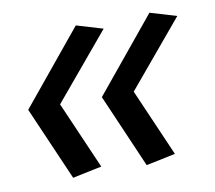

<svg xmlns="http://www.w3.org/2000/svg" viewBox="-64 -594 748 668"><g transform="rotate(-10 310.0 -260.0)"><path d="M246 -22 142.5 -260 337.5 -493 244 -521 30 -260.5 143 -0.5ZM290 -259.5 402.5 0.5 506 -21 402.5 -259 597.5 -492 504 -520Z"/></g></svg>

Font: Monaspace Krypton Medium
Style: Italic
Weight: 500
Italic angle: -11°
Designer: Riley Cran & the Lettermatic Team
Foundry: Lettermatic
Version: Version 1.101 (Monaspace Krypton)